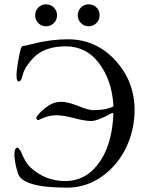

<svg xmlns="http://www.w3.org/2000/svg" viewBox="-20 -844 682 879"><path d="M141.1 -773.9Q141.1 -794.9 155.3 -809.6Q169.9 -824.2 190.9 -824.2Q211.9 -824.2 226.6 -809.6Q241.2 -794.9 241.2 -773.9Q241.2 -752.9 226.6 -738.3Q211.9 -723.6 190.9 -723.6Q169.9 -723.6 155.3 -738.3Q140.6 -752.9 141.1 -773.9ZM436 -773.9Q436 -752.9 421.4 -738.3Q406.2 -723.6 385.7 -723.6Q365.2 -723.6 350.6 -738.3Q335.9 -752.9 335.9 -773.9Q335.9 -794.9 350.6 -809.6Q365.2 -824.2 386.2 -824.2Q407.2 -824.2 421.9 -809.6Q436.5 -794.9 436 -773.9ZM291 -664.1Q418.9 -664.1 507.3 -568.4Q595.7 -472.7 596.2 -340.8Q596.2 -251 558.1 -169.9Q520 -88.9 448.2 -37.1Q376.5 14.6 287.1 15.1Q82 15.1 62 -50.8Q45.9 -104 45.9 -134.8Q45.9 -165.5 58.1 -168H59.1Q63 -168 69.3 -160.2Q75.7 -152.3 79.1 -143.1Q95.2 -100.1 121.1 -76.2Q188 -15.1 278.8 -15.1Q348.6 -15.1 399.9 -61Q489.7 -144 499 -316.9Q500 -322.3 497.6 -325.2Q495.1 -328.1 492.2 -326.2Q426.8 -290 397.5 -290Q368.2 -290 319.3 -303.2Q270.5 -316.4 235.8 -316.4Q201.7 -316.4 157.2 -294.9Q153.3 -293 149.4 -296.9Q146 -300.8 146 -304.7Q146 -308.6 161.1 -326.2Q176.3 -342.8 202.1 -360.4Q228.5 -377.9 259.8 -377.9Q291 -377.9 337.9 -358.9Q384.8 -339.8 404.8 -339.8Q460.9 -339.8 491.2 -353Q499 -356 499 -357.9V-362.8Q492.2 -475.6 434.1 -553.7Q376 -631.8 280.8 -631.8Q185.5 -631.8 134.8 -581.1Q122.1 -568.8 105.5 -545.9Q88.9 -522.9 83 -497.6Q77.1 -472.2 66.9 -471.2Q42.5 -467.8 70.8 -603Q76.2 -632.8 85 -633.3Q93.8 -633.8 125 -642.1Q210 -664.1 291 -664.1Z"/></svg>

Font: EBGaramond
Style: Regular
Weight: 400
Version: Version 000.012g